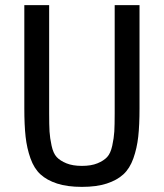

<svg xmlns="http://www.w3.org/2000/svg" viewBox="-20 -718 640 750"><path d="M75 -698H172V-275Q172 -229 173.5 -204Q175 -179 181.5 -149Q188 -119 201.5 -104.5Q215 -90 239.5 -80Q264 -70 300 -70Q336 -70 360.5 -80Q385 -90 398.5 -104.5Q412 -119 418.5 -149Q425 -179 426.5 -204Q428 -229 428 -275V-698H525V-295Q525 -229 520 -184Q515 -139 501 -99.5Q487 -60 462 -37Q437 -14 397 -1Q357 12 300 12Q243 12 203 -1Q163 -14 138 -37Q113 -60 99 -99.5Q85 -139 80 -184Q75 -229 75 -295Z"/></svg>

Font: IBM Plex Mono Text
Style: Regular
Weight: 450
Designer: Mike Abbink, Paul van der Laan, Pieter van Rosmalen
Foundry: Bold Monday
Version: Version 2.000